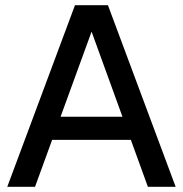

<svg xmlns="http://www.w3.org/2000/svg" viewBox="-20 -720 706 740"><path d="M8 0 269 -700H396L657 0H550L325 -620H341L115 0ZM119 -181 154 -270H513L548 -181Z"/></svg>

Font: SUSE Thin Medium
Style: Regular
Weight: 500
Version: Version 1.000